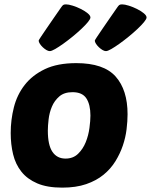

<svg xmlns="http://www.w3.org/2000/svg" viewBox="-20 -849 691 879"><path d="M265 10Q196 10 150.5 -9.5Q105 -29 78 -63Q51 -97 40 -142.5Q29 -188 29 -240Q29 -300 43.5 -357.5Q58 -415 93 -460Q128 -505 185.5 -532.5Q243 -560 329 -560Q455 -560 509.5 -498.5Q564 -437 564 -326Q564 -295 559.5 -257.5Q555 -220 542.5 -183Q530 -146 508.5 -111Q487 -76 454 -49Q421 -22 374.5 -6Q328 10 265 10ZM312 -427Q274 -427 251.5 -407.5Q229 -388 217.5 -360.5Q206 -333 202.5 -302.5Q199 -272 199 -251Q199 -185 220 -154Q241 -123 280 -123Q315 -123 337.5 -145Q360 -167 372.5 -198Q385 -229 389.5 -263Q394 -297 394 -320Q394 -370 375.5 -398.5Q357 -427 312 -427ZM208 -615Q201 -615 192.5 -620Q184 -625 176 -632.5Q168 -640 162.5 -648.5Q157 -657 157 -663Q157 -665 167 -680Q177 -695 192 -717Q207 -739 225 -765Q243 -791 259 -814Q265 -823 269 -826Q273 -829 282 -829Q294 -829 313 -823Q332 -817 350 -808Q368 -799 381 -788.5Q394 -778 394 -769Q394 -762 382.5 -748Q371 -734 353 -717Q335 -700 313 -682Q291 -664 270 -649Q249 -634 232.5 -624.5Q216 -615 208 -615ZM465 -615Q458 -615 449.5 -620Q441 -625 433 -632.5Q425 -640 419.5 -648.5Q414 -657 414 -663Q414 -665 424 -680Q434 -695 449 -717Q464 -739 482 -765Q500 -791 516 -814Q522 -823 526 -826Q530 -829 539 -829Q551 -829 570 -823Q589 -817 607 -808Q625 -799 638 -788.5Q651 -778 651 -769Q651 -762 639.5 -748Q628 -734 610 -717Q592 -700 570 -682Q548 -664 527 -649Q506 -634 489.5 -624.5Q473 -615 465 -615Z"/></svg>

Font: Poetsen One
Style: Regular
Weight: 400
Designer: Pablo Impallari, Rodrigo Fuenzalida
Foundry: Pablo Impallari, Rodrigo Fuenzalida
Version: Version 1.001; ttfautohint (v0.93) -l 8 -r 50 -G 200 -x 14 -